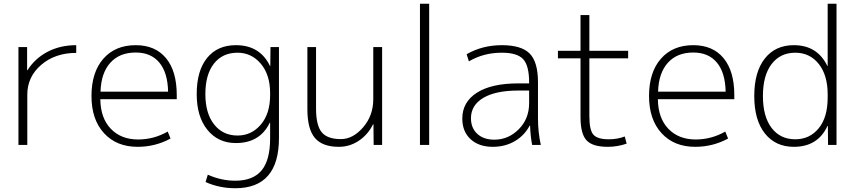

<svg xmlns="http://www.w3.org/2000/svg" viewBox="-20 -770 4547 1020"><path d="M124 -520V-397H126Q166 -460 233 -495Q300 -530 385 -530V-489Q273 -489 199 -425.5Q125 -362 125 -267V0H78V-520Z M513 -243Q514 -143 568.5 -86Q623 -29 714 -29Q797 -29 871 -71L886 -34Q805 10 711 10Q599 10 532.5 -62.5Q466 -135 466 -260Q466 -386 529 -458Q592 -530 701 -530Q805 -530 862 -461Q919 -392 919 -265V-243ZM514 -283H873Q871 -384 826.5 -437.5Q782 -491 701 -491Q615 -491 566 -436.5Q517 -382 514 -283Z M1242 -50Q1316 -50 1365.5 -108Q1415 -166 1415 -265V-275Q1415 -373 1365.5 -431.5Q1316 -490 1242 -490Q1162 -490 1116.5 -432Q1071 -374 1071 -270Q1071 -168 1117.5 -109Q1164 -50 1242 -50ZM1025 -270Q1025 -394 1080 -462Q1135 -530 1233 -530Q1361 -530 1414 -420H1416L1417 -520H1462V-37Q1462 230 1230 230Q1145 230 1072 197L1084 158Q1155 190 1230 190Q1324 190 1369.5 135.5Q1415 81 1415 -35V-118H1413Q1361 -10 1233 -10Q1139 -10 1082 -80Q1025 -150 1025 -270Z M1659 -520V-193Q1659 -104 1689 -67.5Q1719 -31 1791 -31Q1855 -31 1909 -93.5Q1963 -156 1963 -243V-520H2010V0H1965L1964 -110H1962Q1935 -55 1886.5 -22.5Q1838 10 1780 10Q1693 10 1653 -37Q1613 -84 1613 -190V-520Z M2211 0V-750H2260V0Z M2646 -530Q2750 -530 2794 -485.5Q2838 -441 2838 -333V-140Q2838 -70 2853 0H2807Q2798 -46 2796 -103H2794Q2767 -51 2715.5 -20.5Q2664 10 2598 10Q2524 10 2480 -30.5Q2436 -71 2436 -140Q2436 -228 2513.5 -277.5Q2591 -327 2734 -327H2791V-332Q2791 -421 2759.5 -455.5Q2728 -490 2646 -490Q2549 -490 2471 -444L2459 -482Q2543 -530 2646 -530ZM2482 -142Q2482 -90 2515.5 -59Q2549 -28 2606 -28Q2681 -28 2736 -83.5Q2791 -139 2791 -222V-289H2734Q2613 -289 2547.5 -250Q2482 -211 2482 -142Z M3111 -690V-500H3317V-460H3111V-153Q3111 -78 3133 -54Q3155 -30 3214 -30Q3261 -30 3299 -45L3309 -7Q3261 10 3209 10Q3128 10 3096 -24.5Q3064 -59 3064 -147V-460H2944V-500H3064V-690Z M3475 -243Q3476 -143 3530.5 -86Q3585 -29 3676 -29Q3759 -29 3833 -71L3848 -34Q3767 10 3673 10Q3561 10 3494.5 -62.5Q3428 -135 3428 -260Q3428 -386 3491 -458Q3554 -530 3663 -530Q3767 -530 3824 -461Q3881 -392 3881 -265V-243ZM3476 -283H3835Q3833 -384 3788.5 -437.5Q3744 -491 3663 -491Q3577 -491 3528 -436.5Q3479 -382 3476 -283Z M4205 -30Q4281 -30 4329 -88Q4377 -146 4377 -252V-268Q4377 -371 4329.5 -430.5Q4282 -490 4205 -490Q4125 -490 4079 -429.5Q4033 -369 4033 -260Q4033 -151 4079 -90.5Q4125 -30 4205 -30ZM4197 -530Q4322 -530 4375 -420H4377V-750H4424V0H4379L4378 -101H4376Q4325 10 4197 10Q4100 10 4043.5 -61Q3987 -132 3987 -260Q3987 -388 4043 -459Q4099 -530 4197 -530Z"/></svg>

Font: Mplus 1p Light
Style: Regular
Weight: 300
Version: Version 1.061